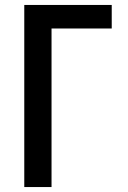

<svg xmlns="http://www.w3.org/2000/svg" viewBox="-20 -755 515 775"><path d="M78 0V-735H431V-640H188V0Z"/></svg>

Font: Iosevka QP
Style: Bold
Weight: 700
Designer: Belleve Invis
Foundry: Belleve Invis
Version: Version 20.0.0; ttfautohint (v1.8.4)